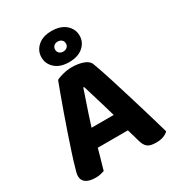

<svg xmlns="http://www.w3.org/2000/svg" viewBox="-203 -980 1024 1115"><g transform="rotate(-30 309.5 -422.5)"><path d="M314.7 -479.6H309.2Q298.8 -448.3 285.5 -409.3Q272.2 -370.3 257.9 -327.8Q243.6 -285.3 230.7 -242.9L212.8 -153.4Q206.8 -133.9 201.2 -113Q195.6 -92.1 189.8 -72.1Q184 -52.1 178.8 -33.8Q173.6 -15.5 169.4 -0.3Q157.8 3.5 143.8 6.9Q129.9 10.3 110.5 10.3Q68.7 10.3 46.7 -5.1Q24.7 -20.4 24.7 -48.5Q24.7 -61.3 28.4 -74.2Q32.2 -87.2 37 -104.2Q45.9 -136.7 62.3 -186.9Q78.6 -237 98.5 -295.4Q118.4 -353.8 138.7 -411Q159 -468.2 176.5 -515.9Q193.9 -563.6 204.6 -591.1Q219.4 -599.7 249.8 -607.5Q280.3 -615.3 310.2 -615.3Q353 -615.3 387.1 -602.8Q421.2 -590.4 430 -562.7Q449.4 -510 471.6 -440.3Q493.8 -370.6 516.8 -294.9Q539.9 -219.2 561.2 -147.6Q582.5 -76 598.7 -18.8Q587.9 -6.8 566.9 1.4Q545.9 9.5 517.5 9.5Q475.7 9.5 458.8 -5.1Q442 -19.6 433.5 -50.3L401.3 -162.4L384.2 -247.4Q371.8 -291.6 359 -333.9Q346.2 -376.1 335 -413.5Q323.7 -451 314.7 -479.6ZM146.4 -134.6 205.1 -253.3H439.3L459.1 -134.6ZM186.2 -751.6Q186.2 -795.9 220 -826.1Q253.8 -856.3 312 -856.3Q373.1 -856.3 407.3 -826.1Q441.5 -795.9 441.5 -751.6Q441.5 -707.8 407.3 -677.9Q373.1 -647.9 312 -647.9Q253.8 -647.9 220 -677.9Q186.2 -707.8 186.2 -751.6ZM277.4 -751.3Q277.4 -736.4 287.7 -727.3Q298 -718.2 312.7 -718.2Q328.9 -718.2 339.4 -727.2Q349.8 -736.1 349.8 -751.6Q349.8 -767 339.4 -776.1Q328.9 -785.2 312.7 -785.2Q298 -785.2 287.7 -776.1Q277.4 -767 277.4 -751.3Z"/></g></svg>

Font: Baloo Bhaijaan 2
Style: Regular
Weight: 400
Designer: Sanskriti Dholi, Noopur Datye and Ek Type
Foundry: Ek Type
Version: Version 1.701